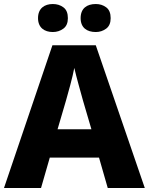

<svg xmlns="http://www.w3.org/2000/svg" viewBox="-20 -944 747 964"><path d="M170.9 -853C170.9 -804.7 203.6 -783.2 245.1 -783.2C265.6 -783.2 283.2 -789.1 298.3 -800.3C313.5 -811.5 320.8 -829.1 320.8 -853C320.8 -877.9 313.5 -896 298.3 -907.2C283.2 -918.5 265.6 -923.8 245.1 -923.8C203.6 -923.8 170.9 -902.3 170.9 -853ZM384.8 -853C384.8 -804.7 416.5 -783.2 460.9 -783.2C481 -783.2 498 -789.1 513.2 -800.3C528.3 -811.5 535.6 -829.1 535.6 -853C535.6 -877.9 528.3 -896 513.2 -907.2C498 -918.5 481 -923.8 460.9 -923.8C416.5 -923.8 384.8 -902.3 384.8 -853ZM707 0 460.9 -716.8H243.2L0 0H186L230 -152.8H477.1L521 0ZM439 -294.9H269L311 -438C320.3 -469.7 345.7 -561 353 -603C362.3 -561 387.7 -472.2 397 -438Z"/></svg>

Font: Noto Reveo Sans
Style: Regular
Weight: 800
Designer: Monotype Design Team
Foundry: Monotype Imaging Inc.
Version: Version 2.007